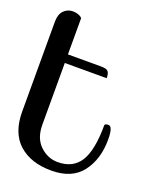

<svg xmlns="http://www.w3.org/2000/svg" viewBox="-118 -667 584 737"><g transform="rotate(20 173.5 -298.5)"><path d="M261 -403H90V-151Q90 -96 121.5 -66Q153 -36 194 -36Q256 -36 285 -82Q314 -128 314 -231Q316 -237 329 -237Q347 -237 347 -184Q347 -103 306.5 -50Q266 3 182 3Q98 3 49 -41Q0 -85 0 -172V-539Q0 -569 15 -584.5Q30 -600 52 -600Q64 -600 73.5 -596.5Q83 -593 86 -590L90 -586V-438H227Q248 -438 254.5 -430Q261 -422 261 -403Z"/></g></svg>

Font: Sofia
Style: Regular
Weight: 400
Designer: Paula Nazal and Daniel Hernndez
Foundry: Paula Nazal, Daniel Hernndez
Version: Version 1.001